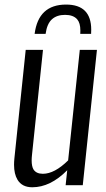

<svg xmlns="http://www.w3.org/2000/svg" viewBox="-20 -791 452 820"><path d="M127.9 -646.5Q144 -771.5 262.2 -771.5Q369.6 -771.5 369.6 -664.1Q369.6 -655.8 369.1 -646.5H322.8Q323.2 -653.8 323.2 -660.6Q323.2 -692.9 309.6 -708.5Q293 -727.5 257.8 -727.5Q222.7 -727.5 201.7 -708.5Q180.7 -689.5 174.8 -646.5ZM117.7 8.8Q74.2 8.8 54.7 -23.4Q40 -47.9 40 -87.4Q40 -100.1 41.5 -114.7L89.8 -578.1H163.6L116.7 -129.9Q115.2 -116.7 115.2 -106Q115.2 -80.6 123 -67.4Q134.8 -48.8 163.1 -48.8Q212.9 -48.8 271 -106L320.8 -578.1H394L333.5 0H260.3L267.1 -64Q195.3 8.8 117.7 8.8Z"/></svg>

Font: Oswald
Style: Light
Weight: 300
Designer: Vernon Adams
Foundry: Vernon Adams
Version: 3.0; ttfautohint (v0.95.6-bc232) -l 8 -r 50 -G 200 -x 0 -w "